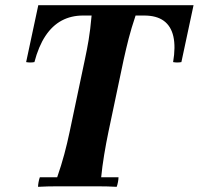

<svg xmlns="http://www.w3.org/2000/svg" viewBox="-20 -720 768 742"><path d="M127 2Q127 -5 129 -16Q131 -27 134 -35H201Q217 -81 228.5 -124Q240 -167 249 -210L308 -490Q316 -527 322.5 -565.5Q329 -604 334 -660H301Q255 -660 218.5 -640.5Q182 -621 155.5 -581Q129 -541 113 -480Q97 -477 81 -480L128 -700H728L681 -480Q665 -477 649 -480Q659 -539 650 -579Q641 -619 613 -639.5Q585 -660 537 -660H504Q487 -609 477.5 -572Q468 -535 458 -490L399 -210Q390 -167 382.5 -121.5Q375 -76 371 -35H438Q438 -28 436 -17Q434 -6 431 2Q397 0 355.5 0Q314 0 279 0Q245 0 203.5 0Q162 0 127 2Z"/></svg>

Font: Poltawski Nowy
Style: Bold Italic
Weight: 700
Italic angle: -12°
Designer: Adam Pótawski, Mateusz Machalski, Borys Kosmynka, Ania Wieluska
Foundry: Capitalics.wtf
Version: Version 1.001;gftools[0.9.25]